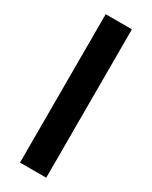

<svg xmlns="http://www.w3.org/2000/svg" viewBox="-192 -771 644 815"><g transform="rotate(30 130.5 -363.5)"><path d="M194.6 -727.3V0H66.1V-727.3Z"/></g></svg>

Font: Inter Zeller Semi Bold
Style: Regular
Weight: 600
Designer: Rasmus Andersson; Joe Bland
Foundry: zeller
Version: Version 3.015;git-dec3a8cb1